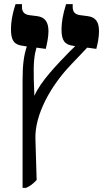

<svg xmlns="http://www.w3.org/2000/svg" viewBox="-20 -667 503 927"><path d="M89 240H106C126 231 139 221 157 202L151 4C147 -111 223 -251 323 -355L401 -437L445 -431C452 -457 458 -488 458 -516C458 -561 442 -584 404 -589L366 -594C343 -597 331 -609 331 -633V-647H299C283 -596 277 -557 277 -525C277 -472 292 -451 333 -446L343 -444L318 -420C259 -359 176 -275 146 -204L143 -287C141 -364 146 -403 156 -437L201 -431C207 -457 214 -488 214 -516C214 -561 197 -584 160 -589L121 -594C99 -597 86 -609 86 -633V-647H55C38 -596 33 -557 33 -526C33 -472 48 -451 89 -446L109 -443V-441C96 -402 89 -358 89 -280Z"/></svg>

Font: Noto Serif Hebrew SemiCondensed
Style: Bold
Weight: 700
Width: 4
Designer: Monotype Design Team
Foundry: Monotype Imaging Inc.
Version: Version 2.004